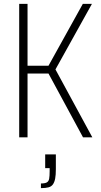

<svg xmlns="http://www.w3.org/2000/svg" viewBox="-20 -708 519 990"><path d="M79 0V-688H122V-369H230L407 -688H454L266 -350L456 0H408L230 -329H122V0ZM191 262V238Q212 238 221.5 232.5Q231 227 233.5 213.5Q236 200 236 176V159H213V88H268V164Q268 194 264.5 212.5Q261 231 253 242.5Q245 254 230 258Q215 262 191 262Z"/></svg>

Font: Saira Condensed ExtraLight
Style: Regular
Weight: 250
Width: 3
Designer: Hector Gatti with collaboration of the Omnibus-Type team
Foundry: Omnibus-Type
Version: Version 1.101